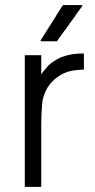

<svg xmlns="http://www.w3.org/2000/svg" viewBox="-20 -724 373 752"><path d="M296.9 -692.4Q293 -688.5 290 -683.6Q287.1 -678.7 283.2 -674.8Q276.4 -665 269.5 -654.3Q262.7 -644.5 254.9 -634.8Q248 -625 241.2 -615.2Q234.4 -605.5 226.6 -595.7Q220.7 -586.9 214.8 -579.1Q209 -570.3 203.1 -562.5Q202.1 -562.5 201.2 -562.5Q200.2 -562.5 199.2 -562.5Q194.3 -562.5 188.5 -562.5Q182.6 -562.5 176.8 -562.5Q173.8 -562.5 169.9 -562.5Q166 -562.5 162.1 -562.5Q156.2 -562.5 151.4 -562.5Q145.5 -562.5 140.6 -562.5Q139.6 -563.5 138.7 -565.4Q140.6 -568.4 144.5 -574.2Q153.3 -588.9 162.1 -602.5Q171.9 -617.2 180.7 -631.8Q186.5 -641.6 193.4 -651.4Q199.2 -661.1 205.1 -670.9Q210.9 -679.7 215.8 -687.5Q220.7 -696.3 226.6 -704.1Q227.5 -704.1 228.5 -704.1Q229.5 -704.1 230.5 -704.1Q237.3 -704.1 244.1 -704.1Q251 -704.1 257.8 -704.1Q262.7 -704.1 267.6 -704.1Q271.5 -704.1 276.4 -704.1Q282.2 -704.1 288.1 -704.1Q294.9 -704.1 300.8 -704.1Q300.8 -703.1 302.7 -701.2Q300.8 -698.2 296.9 -692.4ZM141.6 -432.6Q148.4 -443.4 157.2 -453.1Q165 -462.9 173.8 -471.7Q184.6 -480.5 196.3 -487.3Q207 -494.1 219.7 -500Q241.2 -507.8 263.7 -511.7Q286.1 -514.6 308.6 -514.6Q308.6 -512.7 308.6 -510.7Q308.6 -508.8 308.6 -506.8Q308.6 -501 308.6 -495.1Q308.6 -489.3 308.6 -483.4Q308.6 -480.5 308.6 -476.6Q308.6 -472.7 308.6 -468.8Q308.6 -463.9 308.6 -460Q308.6 -456.1 308.6 -451.2Q306.6 -451.2 305.7 -451.2Q303.7 -451.2 301.8 -451.2Q278.3 -450.2 257.8 -446.3Q237.3 -441.4 217.8 -430.7Q201.2 -420.9 188.5 -408.2Q175.8 -396.5 166 -380.9Q146.5 -347.7 144.5 -310.5Q141.6 -274.4 141.6 -237.3Q141.6 -213.9 141.6 -190.4Q141.6 -167 141.6 -143.6Q141.6 -122.1 141.6 -99.6Q141.6 -77.1 141.6 -55.7Q141.6 -40 141.6 -23.4Q141.6 -7.8 141.6 7.8Q139.6 7.8 138.7 7.8Q136.7 7.8 134.8 7.8Q128.9 7.8 123 7.8Q117.2 7.8 111.3 7.8Q107.4 7.8 103.5 7.8Q99.6 7.8 95.7 7.8Q91.8 7.8 86.9 7.8Q82 7.8 77.1 7.8Q77.1 5.9 77.1 3.9Q77.1 2 77.1 0Q77.1 -56.6 77.1 -113.3Q77.1 -170.9 77.1 -227.5Q77.1 -266.6 77.1 -305.7Q77.1 -344.7 77.1 -383.8Q77.1 -414.1 77.1 -445.3Q77.1 -476.6 77.1 -507.8Q79.1 -507.8 81.1 -507.8Q83 -507.8 85 -507.8Q89.8 -507.8 95.7 -507.8Q101.6 -507.8 107.4 -507.8Q111.3 -507.8 115.2 -507.8Q119.1 -507.8 123 -507.8Q127.9 -507.8 132.8 -507.8Q137.7 -507.8 141.6 -507.8Q141.6 -505.9 141.6 -503.9Q141.6 -502 141.6 -500Q141.6 -489.3 141.6 -477.5Q141.6 -466.8 141.6 -455.1Q141.6 -450.2 141.6 -445.3Q141.6 -440.4 141.6 -434.6Q141.6 -434.6 141.6 -433.6Q141.6 -433.6 141.6 -432.6Z"/></svg>

Font: LeFont
Style: Light
Weight: 300
Designer: Leryon MEDIA
Version: Version 1.0